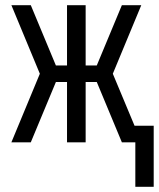

<svg xmlns="http://www.w3.org/2000/svg" viewBox="-20 -550 614 742"><path d="M503 172V0H451L354 -233H311V0H239V-233H196L99 0H24L134 -265L24 -530H99L196 -297H239V-530H311V-297H354L451 -530H526L416 -265L500 -64H574V172Z"/></svg>

Font: Lode
Style: Regular
Weight: 400
Monospace: yes
Designer: Belleve Invis
Foundry: Belleve Invis
Version: Version 29.2.0; ttfautohint (v1.8.3)